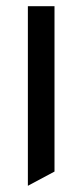

<svg xmlns="http://www.w3.org/2000/svg" viewBox="-20 -585 266 620"><path d="M70 15V-565H156V-31Z"/></svg>

Font: Space Grotesk Medium
Style: Regular
Weight: 500
Designer: Florian Karsten
Foundry: Florian Karsten
Version: Version 2.000